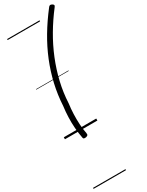

<svg xmlns="http://www.w3.org/2000/svg" viewBox="-388 -1128 1283 1676"><g transform="rotate(-30 253.0 -290.0)"><path d="M497 -1041Q430 -954 375 -860.5Q320 -767 279.5 -667.5Q239 -568 214.5 -464.5Q190 -361 185 -256Q178 -205 176 -152Q174 -99 177 -48.5Q180 2 189 46Q192 62 186.5 68Q181 74 168 77Q155 79 147.5 76.5Q140 74 139 64Q129 13 125 -41.5Q121 -96 123 -151.5Q125 -207 132 -259Q138 -368 162 -472.5Q186 -577 227 -678Q268 -779 325.5 -875.5Q383 -972 455 -1065Q464 -1078 472.5 -1079.5Q481 -1081 493 -1074Q504 -1068 505.5 -1060.5Q507 -1053 497 -1041ZM0 490H327V500H0ZM0 -20H327V0H0ZM0 -505H327V-500H0ZM0 -1010H327V-1000H0Z"/></g></svg>

Font: Playwrite BE VLG Guides
Style: Regular
Weight: 400
Designer: Veronika Burian, José Scaglione
Foundry: TypeTogether
Version: Version 1.003